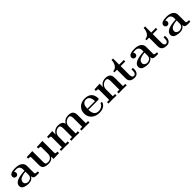

<svg xmlns="http://www.w3.org/2000/svg" viewBox="521 -2442 4255 4255"><g transform="rotate(-45 2648.5 -314.5)"><path d="M32.2 -107.9Q32.2 -251 356.9 -265.1V-298.8Q356.9 -417 247.1 -417Q208 -417 174.8 -410.2Q196.8 -395 196.8 -360.8Q196.8 -331.1 178 -314.5Q159.2 -297.9 133.8 -297.9Q110.8 -297.9 91.3 -314.5Q71.8 -331.1 71.8 -360.8Q71.8 -452.6 251 -453.1Q358.9 -453.1 415 -411.1Q471.2 -369.1 471.2 -298.8V-84Q471.2 -69.8 473.1 -64Q475.1 -58.1 489 -52.5Q502.9 -46.9 532.2 -46.9Q541 -46.9 544.9 -45.9Q548.8 -44.9 553.5 -40Q558.1 -35.2 558.1 -23.9Q558.1 -7.8 551 -3.9Q543.9 0 525.9 0H478Q440.9 0 418 -7.1Q395 -14.2 386.5 -28.1Q377.9 -42 376 -51.5Q374 -61 374 -77.1Q331.1 5.9 225.1 5.9Q195.3 5.9 165 1.5Q134.8 -2.9 102.8 -14.4Q70.8 -25.9 51.5 -49.8Q32.2 -73.7 32.2 -107.9ZM148.9 -108.9Q148.9 -75.7 175.5 -52.7Q202.1 -29.8 240.2 -29.8Q253.4 -29.8 269.8 -33.9Q286.1 -38.1 307.6 -48.1Q329.1 -58.1 343 -82Q356.9 -106 356.9 -139.2V-233.9Q335 -232.9 315.4 -230.5Q295.9 -228 262.9 -219.5Q230 -210.9 207 -199Q184.1 -187 166.5 -163.3Q148.9 -139.6 148.9 -108.9Z M603.5 -395V-441.9L786.6 -450.2V-108.9Q786.6 -63 799.6 -46.4Q812.5 -29.8 866.7 -29.8Q921.9 -29.8 956.3 -66.9Q990.7 -104 990.7 -165V-356Q990.7 -383.8 980.2 -389.4Q969.7 -395 921.4 -395V-441.9L1104.5 -450.2V-85.9Q1104.5 -58.1 1115 -52.5Q1125.5 -46.9 1173.8 -46.9V0L996.6 5.9V-71.8Q951.2 5.9 853.5 5.9Q853 5.9 852.5 5.9Q767.6 5.9 720 -21.5Q672.4 -48.8 672.4 -123V-356Q672.4 -383.8 661.9 -389.4Q651.4 -395 603.5 -395Z M1241.2 0V-46.9H1310.1V-356Q1310.1 -383.8 1299.6 -389.4Q1289.1 -395 1241.2 -395V-441.9L1413.1 -450.2V-341.8Q1468.3 -449.7 1589.4 -450.2Q1718.3 -450.2 1739.3 -354Q1793.5 -450.2 1908.2 -450.2Q1987.3 -450.2 2024.9 -416Q2062.5 -381.8 2062.5 -306.2V-46.9H2131.3V0Q2047.4 -2.9 2005.4 -2.9Q1963.4 -2.9 1879.4 0V-46.9H1948.2V-316.9Q1948.2 -372.1 1934.3 -393.1Q1920.4 -414.1 1892.1 -414.1Q1837.9 -414.1 1790.5 -372.6Q1743.2 -331.1 1743.2 -255.9V-46.9H1812.5V0Q1728.5 -2.9 1686.5 -2.9Q1644.5 -2.9 1560.1 0V-46.9H1629.4V-316.9Q1629.4 -372.1 1615.2 -393.1Q1601.1 -414.1 1573.2 -414.1Q1519 -414.1 1471.7 -372.6Q1424.3 -331.1 1424.3 -255.9V-46.9H1493.2V0Q1409.2 -2.9 1367.2 -2.9Q1325.2 -2.9 1241.2 0Z M2186 -225.1Q2186 -323.2 2251.5 -388.2Q2316.9 -453.1 2432.6 -453.1Q2535.6 -453.1 2591.8 -398.9Q2647.9 -342.8 2647.9 -245.1Q2647.9 -226.1 2641.4 -221.9Q2634.8 -217.8 2615.7 -217.8H2314Q2314 -34.2 2454.6 -34.2Q2455.1 -34.2 2455.6 -34.2Q2504.4 -34.2 2543.7 -56.2Q2583 -78.1 2598.6 -113.8Q2603.5 -127 2607.7 -130.9Q2611.8 -134.8 2624 -134.8Q2647.9 -134.8 2647.9 -117.2Q2647.9 -110.4 2642.3 -97.7Q2636.7 -85 2622.3 -66.4Q2607.9 -47.9 2586.4 -32Q2564.9 -16.1 2528.3 -5.1Q2491.7 5.9 2446.8 5.9Q2327.6 5.9 2256.8 -58.6Q2186 -123 2186 -225.1ZM2314 -251H2552.7Q2547.9 -417 2432.6 -417Q2371.6 -417 2337.9 -365.2Q2317.9 -334 2314 -251Z M2725.6 0V-46.9H2794.4V-356Q2794.4 -383.8 2783.9 -389.4Q2773.4 -395 2725.6 -395V-441.9L2897.5 -450.2V-341.8Q2952.6 -449.7 3072.8 -450.2Q3149.9 -450.2 3188.2 -416.5Q3226.6 -382.8 3226.6 -306.2V-46.9H3295.9V0Q3211.9 -2.9 3169.7 -2.9Q3127.4 -2.9 3043.5 0V-46.9H3112.8V-316.9Q3112.8 -371.1 3098.6 -392.6Q3084.5 -414.1 3057.6 -414.1Q3002.4 -414.1 2955.6 -372.6Q2908.7 -331.1 2908.7 -255.9V-46.9H2977.5V0Q2893.6 -2.9 2851.6 -2.9Q2809.6 -2.9 2725.6 0Z M3307.1 -397V-433.1Q3377 -435.1 3416 -494.6Q3455.1 -554.2 3456.1 -634.8H3502.9V-443.8H3648.9V-397H3502.9V-121.1Q3502.9 -34.2 3561 -34.2Q3585 -34.2 3603 -56.6Q3621.1 -79.1 3621.1 -126V-176.8H3668V-124Q3668 -67.9 3635.5 -31Q3603 5.9 3547.4 5.9Q3389.2 5.9 3389.2 -123V-397Z M3765.1 -107.9Q3765.1 -251 4089.8 -265.1V-298.8Q4089.8 -417 3980 -417Q3940.9 -417 3907.7 -410.2Q3929.7 -395 3929.7 -360.8Q3929.7 -331.1 3910.9 -314.5Q3892.1 -297.9 3866.7 -297.9Q3843.8 -297.9 3824.2 -314.5Q3804.7 -331.1 3804.7 -360.8Q3804.7 -452.6 3983.9 -453.1Q4091.8 -453.1 4147.9 -411.1Q4204.1 -369.1 4204.1 -298.8V-84Q4204.1 -69.8 4206.1 -64Q4208 -58.1 4221.9 -52.5Q4235.8 -46.9 4265.1 -46.9Q4273.9 -46.9 4277.8 -45.9Q4281.7 -44.9 4286.4 -40Q4291 -35.2 4291 -23.9Q4291 -7.8 4283.9 -3.9Q4276.9 0 4258.8 0H4210.9Q4173.8 0 4150.9 -7.1Q4127.9 -14.2 4119.4 -28.1Q4110.8 -42 4108.9 -51.5Q4106.9 -61 4106.9 -77.1Q4064 5.9 3958 5.9Q3928.2 5.9 3897.9 1.5Q3867.7 -2.9 3835.7 -14.4Q3803.7 -25.9 3784.4 -49.8Q3765.1 -73.7 3765.1 -107.9ZM3881.8 -108.9Q3881.8 -75.7 3908.4 -52.7Q3935.1 -29.8 3973.1 -29.8Q3986.3 -29.8 4002.7 -33.9Q4019 -38.1 4040.5 -48.1Q4062 -58.1 4075.9 -82Q4089.8 -106 4089.8 -139.2V-233.9Q4067.9 -232.9 4048.3 -230.5Q4028.8 -228 3995.8 -219.5Q3962.9 -210.9 3939.9 -199Q3917 -187 3899.4 -163.3Q3881.8 -139.6 3881.8 -108.9Z M4312.5 -397V-433.1Q4382.3 -435.1 4421.4 -494.6Q4460.4 -554.2 4461.4 -634.8H4508.3V-443.8H4654.3V-397H4508.3V-121.1Q4508.3 -34.2 4566.4 -34.2Q4590.3 -34.2 4608.4 -56.6Q4626.5 -79.1 4626.5 -126V-176.8H4673.3V-124Q4673.3 -67.9 4640.9 -31Q4608.4 5.9 4552.7 5.9Q4394.5 5.9 4394.5 -123V-397Z M4770.5 -107.9Q4770.5 -251 5095.2 -265.1V-298.8Q5095.2 -417 4985.4 -417Q4946.3 -417 4913.1 -410.2Q4935.1 -395 4935.1 -360.8Q4935.1 -331.1 4916.3 -314.5Q4897.5 -297.9 4872.1 -297.9Q4849.1 -297.9 4829.6 -314.5Q4810.1 -331.1 4810.1 -360.8Q4810.1 -452.6 4989.3 -453.1Q5097.2 -453.1 5153.3 -411.1Q5209.5 -369.1 5209.5 -298.8V-84Q5209.5 -69.8 5211.4 -64Q5213.4 -58.1 5227.3 -52.5Q5241.2 -46.9 5270.5 -46.9Q5279.3 -46.9 5283.2 -45.9Q5287.1 -44.9 5291.7 -40Q5296.4 -35.2 5296.4 -23.9Q5296.4 -7.8 5289.3 -3.9Q5282.2 0 5264.2 0H5216.3Q5179.2 0 5156.2 -7.1Q5133.3 -14.2 5124.8 -28.1Q5116.2 -42 5114.3 -51.5Q5112.3 -61 5112.3 -77.1Q5069.3 5.9 4963.4 5.9Q4933.6 5.9 4903.3 1.5Q4873 -2.9 4841.1 -14.4Q4809.1 -25.9 4789.8 -49.8Q4770.5 -73.7 4770.5 -107.9ZM4887.2 -108.9Q4887.2 -75.7 4913.8 -52.7Q4940.4 -29.8 4978.5 -29.8Q4991.7 -29.8 5008.1 -33.9Q5024.4 -38.1 5045.9 -48.1Q5067.4 -58.1 5081.3 -82Q5095.2 -106 5095.2 -139.2V-233.9Q5073.2 -232.9 5053.7 -230.5Q5034.2 -228 5001.2 -219.5Q4968.3 -210.9 4945.3 -199Q4922.4 -187 4904.8 -163.3Q4887.2 -139.6 4887.2 -108.9Z"/></g></svg>

Font: CMU Serif
Style: Bold
Weight: 700
Version: Version 0.7.0